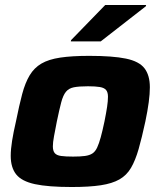

<svg xmlns="http://www.w3.org/2000/svg" viewBox="-20 -742 645 770"><path d="M268 8Q173 8 120 -3.5Q67 -15 45 -42.5Q23 -70 23 -117Q23 -143 28.5 -177.5Q34 -212 44 -255Q57 -320 69 -365Q81 -410 99 -440Q117 -470 146 -487Q175 -504 221.5 -511Q268 -518 338 -518Q432 -518 485 -507Q538 -496 559.5 -468Q581 -440 581 -392Q581 -366 576.5 -332Q572 -298 563 -255Q549 -190 536 -144.5Q523 -99 505.5 -69Q488 -39 459 -22.5Q430 -6 384 1Q338 8 268 8ZM273 -114Q302 -114 320.5 -116.5Q339 -119 350.5 -126.5Q362 -134 369.5 -150Q377 -166 384 -191.5Q391 -217 399 -255Q406 -290 409.5 -313.5Q413 -337 413 -354Q413 -372 405.5 -381Q398 -390 380.5 -393Q363 -396 333 -396Q297 -396 276.5 -392Q256 -388 244.5 -374Q233 -360 225.5 -331.5Q218 -303 208 -255Q201 -219 196.5 -195Q192 -171 192 -155Q192 -137 199.5 -128Q207 -119 225 -116.5Q243 -114 273 -114ZM264 -576 265 -581 402 -722H566L565 -717L384 -576Z"/></svg>

Font: Saira SemiExpanded
Style: Bold Italic
Weight: 700
Width: 6
Italic angle: -12°
Designer: Hector Gatti with collaboration of the Omnibus-Type team
Foundry: Omnibus-Type
Version: Version 1.101